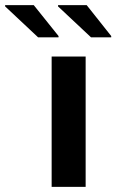

<svg xmlns="http://www.w3.org/2000/svg" viewBox="-124 -731 455 751"><path d="M78 0V-510H211V0ZM311 -585H232L103 -706V-711H215L311 -590ZM105 -585H25L-104 -706V-711H8L105 -590Z"/></svg>

Font: Saira SemiExpanded SemiBold
Style: Regular
Weight: 600
Width: 6
Designer: Hector Gatti with collaboration of the Omnibus-Type team
Foundry: Omnibus-Type
Version: Version 1.101